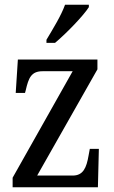

<svg xmlns="http://www.w3.org/2000/svg" viewBox="-20 -786 479 806"><path d="M175 -619V-606H211C260 -647 331 -721 353 -756V-766H253C237 -721 203 -666 175 -619ZM33 0H391L395 -161H357L352 -134C343 -81 329 -49 285 -49H136L389 -495V-536H55L46 -396H85L88 -407C100 -459 111 -487 159 -487H285L33 -40Z"/></svg>

Font: Noto Serif Myanmar Condensed
Style: Regular
Weight: 400
Width: 3
Designer: Ben Mitchell and the Monotype Design Team
Foundry: Monotype Imaging Inc.
Version: Version 2.106